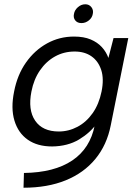

<svg xmlns="http://www.w3.org/2000/svg" viewBox="-20 -678 646 898"><path d="M511 -500H580L498 -92Q480 0 426 65.5Q372 131 287 165.5Q202 200 90 200L92 131Q234 129 318 72.5Q402 16 423 -92L426 -103L433 -101Q402 -57 349.5 -25.5Q297 6 224 7Q155 7 110 -24.5Q65 -56 47.5 -114Q30 -172 46 -250Q61 -328 101.5 -385.5Q142 -443 200 -475Q258 -507 326 -507Q372 -507 404 -493.5Q436 -480 456.5 -457.5Q477 -435 487 -407ZM127 -250Q110 -164 144.5 -113.5Q179 -63 255 -63Q301 -63 342.5 -85Q384 -107 413.5 -149Q443 -191 455 -250Q467 -309 453.5 -350.5Q440 -392 408 -414.5Q376 -437 329 -437Q279 -437 237.5 -414Q196 -391 167 -349Q138 -307 127 -250ZM361 -570Q342 -570 332 -582.5Q322 -595 326 -613Q329 -631 344.5 -644.5Q360 -658 379 -658Q397 -658 407.5 -644.5Q418 -631 414 -613Q411 -595 395.5 -582.5Q380 -570 361 -570Z"/></svg>

Font: Albert Sans
Style: Italic
Weight: 400
Italic angle: -11.25°
Designer: Andreas Rasmussen
Foundry: a.Foundry
Version: Version 1.025